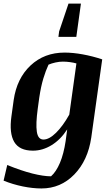

<svg xmlns="http://www.w3.org/2000/svg" viewBox="-30 -836 620 1079"><path d="M10.7 91.3Q89.8 123.5 152.1 139.2Q214.4 154.8 256.8 154.8Q285.6 129.4 306.9 79.1Q328.1 28.8 338.9 -43.5L347.7 -108.9Q310.5 -51.3 260 -20.3Q209.5 10.7 155.3 10.7Q79.1 10.7 50 -38.3Q21 -87.4 34.2 -182.1L46.9 -273.9Q64.5 -395.5 141.6 -468Q218.8 -540.5 333 -540.5Q379.9 -540.5 434.8 -530.5Q489.7 -520.5 544.4 -502.4L482.9 -63Q463.9 65.9 387.5 144.5Q311 223.1 203.1 223.1Q154.3 223.1 98.1 211.7Q42 200.2 -9.8 179.2ZM182.1 -225.1Q170.4 -139.6 177 -95.7Q183.6 -51.8 214.4 -51.8Q246.1 -51.8 284.7 -89.6Q323.2 -127.4 359.4 -191.9L399.4 -479.5Q384.8 -483.9 364 -486.8Q343.3 -489.7 323.2 -489.7Q303.7 -489.7 281.7 -484.9Q259.8 -480 242.7 -472.7Q227.1 -439.5 213.6 -395Q200.2 -350.6 190.9 -289.1ZM398.9 -628.9H298.3L302.2 -659.2L355 -815.9H424.8Z"/></svg>

Font: Noticia Text
Style: Bold Italic
Weight: 700
Italic angle: -8°
Designer: JM Sole
Foundry: JM Sole
Version: Version 1.003